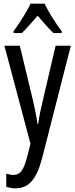

<svg xmlns="http://www.w3.org/2000/svg" viewBox="-20 -786 410 1046"><path d="M4 -537H88L161 -233Q167 -205 173.5 -174Q180 -143 184 -111H188Q195 -164 212 -233L283 -537H366L208 81Q186 163 152.5 201.5Q119 240 64 240Q52 240 40 238Q28 236 14 232V160Q24 163 34 165Q44 167 53 167Q82 167 98 144.5Q114 122 129 65L146 -3ZM223 -766Q239 -732 265 -690.5Q291 -649 316 -616V-606H271Q250 -626 229 -650Q208 -674 185 -700Q162 -674 139.5 -648.5Q117 -623 99 -606H54V-616Q81 -653 106.5 -693.5Q132 -734 146 -766Z"/></svg>

Font: Noto Sans Khmer ExtraCondensed
Style: Regular
Weight: 400
Width: 2
Designer: Danh Hong and the Monotype Design Team
Foundry: Monotype Imaging Inc.
Version: Version 2.004; ttfautohint (v1.8.4.7-5d5b)